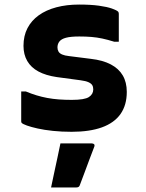

<svg xmlns="http://www.w3.org/2000/svg" viewBox="-20 -569 640 842"><path d="M295 -131Q351 -131 370 -143.5Q389 -156 389 -177Q389 -188 384.5 -195.5Q380 -203 368 -208.5Q356 -214 333 -217L229 -231Q181 -238 148.5 -255.5Q116 -273 99.5 -301.5Q83 -330 83 -368Q83 -412 100.5 -445.5Q118 -479 150 -502Q182 -525 227 -537Q272 -549 327 -549Q378 -549 414 -544Q450 -539 471 -531.5Q492 -524 498 -518Q499 -517 499.5 -515.5Q500 -514 500.5 -512.5Q501 -511 501 -508Q501 -478 501 -447Q501 -416 501 -386H481Q452 -395 428.5 -400Q405 -405 381 -407Q357 -409 328 -409Q290 -409 269.5 -403.5Q249 -398 240.5 -387Q232 -376 232 -361Q232 -351 236.5 -343Q241 -335 252.5 -330Q264 -325 283 -323L378 -311Q431 -305 466 -286.5Q501 -268 518.5 -238Q536 -208 536 -166Q536 -108 508.5 -69Q481 -30 427 -10.5Q373 9 294 9Q250 9 212 5Q174 1 145 -5.5Q116 -12 98 -18.5Q80 -25 75 -30Q74 -32 73.5 -33.5Q73 -35 73 -37Q73 -69 73 -102Q73 -135 73 -168H93Q117 -158 140 -151Q163 -144 187 -139.5Q211 -135 237.5 -133Q264 -131 295 -131ZM245 60Q283 60 314.5 60Q346 60 383 60Q389 60 392.5 63.5Q396 67 394 73Q383 102 372.5 129.5Q362 157 352 184.5Q342 212 330 243Q329 247 325.5 250Q322 253 315 253Q293 253 266.5 253Q240 253 204 253Q211 220 218 187Q225 154 232 122Q239 90 245 60Z"/></svg>

Font: Recursive Monospace ExtraBold
Style: Regular
Weight: 800
Version: Version 1.047